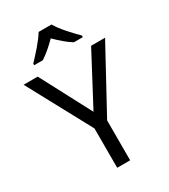

<svg xmlns="http://www.w3.org/2000/svg" viewBox="-225 -1050 1017 1155"><g transform="rotate(-30 283.0 -472.0)"><path d="M327 -944H237C211 -899 151 -834 114 -795V-784H174C209 -806 245 -838 281 -874C317 -838 355 -805 390 -784H452V-795C414 -833 351 -899 327 -944ZM283 -363 98 -714H0L238 -273V0H328V-277L566 -714H469Z"/></g></svg>

Font: Noto Sans Caucasian Albanian
Style: Regular
Weight: 400
Designer: Monotype Design Team
Foundry: Monotype Imaging Inc.
Version: Version 2.005